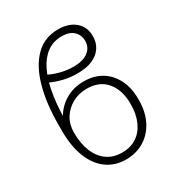

<svg xmlns="http://www.w3.org/2000/svg" viewBox="-182 -879 936 1008"><g transform="rotate(-30 286.0 -374.5)"><path d="M299.8 -455.6Q359.9 -456.1 405.5 -428.7Q451.2 -401.4 476.8 -350.3Q502.4 -299.3 502 -229Q502.4 -157.7 475.6 -103.5Q448.7 -49.3 400.6 -19.3Q352.5 10.7 288.1 11.2Q221.7 10.7 173.1 -24.7Q124.5 -60.1 98.1 -126Q71.8 -191.9 71.3 -282.7V-328.6Q71.8 -456.5 99.4 -553.7Q127 -650.9 181.9 -705.3Q236.8 -759.8 319.8 -759.8Q363.3 -759.8 395 -744.4Q426.8 -729 444.1 -701.2Q461.4 -673.3 460.4 -635.7Q460.4 -598.6 441.4 -569.6Q422.4 -540.5 385.5 -524.2Q348.6 -507.8 293.9 -507.8Q253.9 -507.3 211.4 -517.1Q168.9 -526.9 123.5 -548.8L139.2 -588.4Q176.3 -568.4 215.6 -558.6Q254.9 -548.8 291.5 -548.8Q351.1 -548.8 382.1 -572.8Q413.1 -596.7 413.1 -635.7Q413.1 -672.9 387.9 -696Q362.8 -719.2 316.4 -718.8Q265.1 -718.3 227.8 -690.7Q190.4 -663.1 166 -613.5Q141.6 -564 129.2 -497.6Q116.7 -431.2 114.7 -353Q141.6 -399.9 189.9 -428Q238.3 -456.1 299.8 -455.6ZM293.9 -414.6Q246.1 -414.6 206.8 -393.3Q167.5 -372.1 144.3 -334.7Q121.1 -297.4 121.1 -248Q121.1 -183.1 140.6 -134Q160.2 -85 197.8 -57.9Q235.4 -30.8 288.6 -30.8Q340.8 -30.8 377.7 -55.4Q414.6 -80.1 434.3 -125Q454.1 -169.9 454.1 -229Q454.1 -315.4 411.9 -365Q369.6 -414.6 293.9 -414.6Z"/></g></svg>

Font: Inter Tight ExtraLight
Style: Regular
Weight: 250
Designer: Rasmus Andersson
Foundry: rsms
Version: Version 3.004